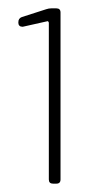

<svg xmlns="http://www.w3.org/2000/svg" viewBox="-20 -897 219 460"><path d="M97 -467V-842Q97 -844 95.5 -845.5Q94 -847 93 -846L35 -833H33Q29 -833 26.5 -835.5Q24 -838 24 -842V-844Q24 -853 32 -856L91 -875Q97 -877 103 -877H115Q125 -877 125 -867V-467Q125 -457 115 -457H107Q97 -457 97 -467Z"/></svg>

Font: Barlow GEO Thin
Style: Regular
Weight: 100
Designer: Jeremy Tribby
Foundry: Tribby Type
Version: Version 1.408